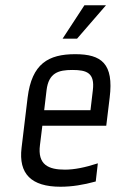

<svg xmlns="http://www.w3.org/2000/svg" viewBox="-20 -700 441 730"><path d="M266 -494C164 -494 101 -458 85 -329L62 -138C50 -39 99 10 210 10C253 10 297 3 344 -10L352 -79C303 -63 262 -55 227 -55C165 -55 122 -73 132 -149L141 -222H384L397 -329C413 -458 366 -494 266 -494ZM255 -434C310 -434 341 -423 333 -357L324 -281H148L157 -357C165 -423 202 -434 255 -434ZM383 -680H301L218 -553H273Z"/></svg>

Font: Gamestation Condensed
Style: Italic
Weight: 400
Width: 3
Designer: Jonas Hecksher
Foundry: Jonas Hecksher, Playtypeª, e-types AS
Version: Version 1.003